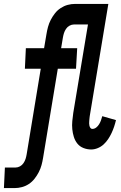

<svg xmlns="http://www.w3.org/2000/svg" viewBox="-98 -755 618 980"><path d="M-78 205 -73 100H-18Q-7 100 4 94Q15 88 22 77.5Q29 67 32.5 56Q36 45 38 33L110 -404H29L34 -509H127L139 -580Q142 -599 147 -617.5Q152 -636 161 -653.5Q170 -671 182.5 -687Q195 -703 212 -714Q229 -725 247.5 -730Q266 -735 285 -735H290V-734V-733V-732V-727L289 -722V-712V-708L288 -704V-700L287 -684V-683L286 -665V-654L285 -647V-640V-632V-630H279Q268 -630 257 -624Q246 -618 239 -607.5Q232 -597 228.5 -586Q225 -575 223 -563L214 -509H296L290 -404H197L122 50Q119 69 114 87.5Q109 106 100 123.5Q91 141 78.5 157Q66 173 49.5 184Q33 195 14 200Q-5 205 -23 205ZM368 8Q347 8 328 0.5Q309 -7 297 -22Q285 -37 279 -56Q273 -75 271 -95.5Q269 -116 271 -137Q273 -158 276 -179L351 -630H285V-632V-640V-647L286 -654V-665L287 -683V-684L288 -700V-704L289 -708V-712V-722L290 -727V-732V-733V-734V-735H455L360 -162Q359 -155 358.5 -149Q358 -143 357.5 -137Q357 -131 357 -125Q357 -119 358.5 -113Q360 -107 363.5 -102Q367 -97 373 -97Q384 -97 393 -104Q402 -111 408 -121Q414 -131 417.5 -141Q421 -151 424 -162L494 -142Q490 -125 484.5 -108.5Q479 -92 471.5 -76Q464 -60 454 -45Q444 -30 431 -18Q418 -6 401 1Q384 8 368 8Z"/></svg>

Font: Iosevka Slab Extrabold
Style: Italic
Weight: 800
Italic angle: -9°
Monospace: yes
Designer: Belleve Invis
Foundry: Belleve Invis
Version: Version 11.1.0; ttfautohint (v1.8.3)